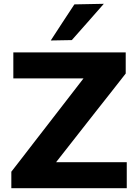

<svg xmlns="http://www.w3.org/2000/svg" viewBox="-20 -988 727 1008"><path d="M39.5 0V-86.5Q64.5 -118.5 95.8 -159Q127 -199.5 159 -241Q190.5 -282 217.5 -316.5L418.5 -576.5H50V-713H640V-602Q599.5 -550.5 560.5 -500.5Q521 -450.5 482 -401L274.5 -136.5H645.5V0ZM246.5 -775.5Q277.5 -823.5 308.5 -870.8Q339.5 -918 370.5 -965L525 -968Q482 -919 439.8 -871Q397.5 -823 357 -777.5Z"/></svg>

Font: Heraclito
Style: Bold
Weight: 700
Designer: Kostas Bartsokas (font) & Cristiano Sobral (main changes)
Foundry: Kostas Bartsokas (font) & Cristiano Sobral (main changes)
Version: Version 1.00;July 8, 2020;FontCreator 13.0.0.2655 64-bit